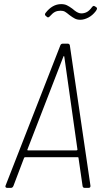

<svg xmlns="http://www.w3.org/2000/svg" viewBox="-20 -912 503 932"><path d="M381 -8 361 -146Q361 -149 357 -149H103Q99 -149 97 -146L45 -9Q41 0 33 0H15Q10 0 7.5 -3Q5 -6 7 -11L273 -692Q276 -700 285 -700H309Q317 -700 319 -692L419 -11V-8Q419 0 409 0H391Q383 0 381 -8ZM116 -182H351Q353 -182 354.5 -183Q356 -184 356 -186L292 -638Q291 -640 290 -640Q289 -640 288 -638L113 -186Q112 -185 113 -183.5Q114 -182 116 -182ZM317 -839Q304 -850 295.5 -855Q287 -860 274 -860Q259 -860 247.5 -854.5Q236 -849 222 -833Q214 -824 208 -830L202 -835Q195 -841 201 -849Q234 -892 277 -892Q293 -892 304.5 -886.5Q316 -881 331 -870Q333 -868 342 -861Q351 -854 359 -850.5Q367 -847 375 -847Q389 -847 401.5 -853.5Q414 -860 427 -878Q434 -886 439 -882L443 -880L447 -877Q451 -875 451 -871Q451 -866 445 -858Q429 -837 408.5 -826.5Q388 -816 370 -816Q355 -816 344 -821.5Q333 -827 317 -839Z"/></svg>

Font: Barlow Semi Condensed ExLight
Style: Italic
Weight: 275
Width: 4
Italic angle: -7°
Designer: Jeremy Tribby
Foundry: Tribby Type
Version: Version 1.408